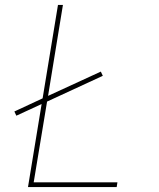

<svg xmlns="http://www.w3.org/2000/svg" viewBox="-20 -755 640 775"><path d="M93 0 148 -335 46 -288 38 -305 152 -358 214 -735H234L174 -368L387 -466L395 -449L170 -345L116 -19H454L451 0Z"/></svg>

Font: Iosevka Aile Thin Oblique
Style: Regular
Weight: 100
Italic angle: -9°
Designer: Belleve Invis
Foundry: Belleve Invis
Version: Version 31.1.0; ttfautohint (v1.8.4)